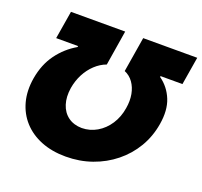

<svg xmlns="http://www.w3.org/2000/svg" viewBox="-127 -873 1080 1027"><g transform="rotate(20 413.5 -359.5)"><path d="M42 -325.2Q56.2 -408.2 99.6 -467.3Q143.1 -526.4 205.6 -562.5L207 -568.4H82L108.4 -727.5H417L384.8 -528.3Q350.1 -515.6 321.3 -488.5Q292.5 -461.4 273.4 -424.6Q254.4 -387.7 247.1 -344.7Q238.8 -292 252 -251Q265.1 -210 296.9 -186.8Q328.6 -163.6 374.5 -163.1Q420.9 -163.6 460.4 -186.8Q500 -210 526.9 -251Q553.7 -292 562 -344.7Q569.3 -387.7 562.5 -424.6Q555.7 -461.4 536.4 -488.5Q517.1 -515.6 486.8 -528.3L519.5 -727.5H827.1L800.8 -568.4H675.8V-563Q727.1 -526.4 751 -467.3Q774.9 -408.2 760.7 -325.2Q748.5 -252 712.2 -190.7Q675.8 -129.4 620.1 -84.5Q564.5 -39.6 494.6 -14.9Q424.8 9.8 345.7 9.8Q267.1 9.8 205.6 -14.9Q144 -39.6 103.3 -84.5Q62.5 -129.4 46.1 -190.7Q29.8 -252 42 -325.2Z"/></g></svg>

Font: Inter 20pt Black
Style: Italic
Weight: 900
Italic angle: -9.3988°
Version: Version 4.001;git-66647c0bb